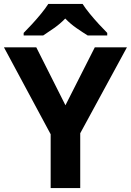

<svg xmlns="http://www.w3.org/2000/svg" viewBox="-20 -954 664 974"><path d="M312 -420 461 -714H624L387 -278V0H237V-273L0 -714H164ZM399 -934Q413 -912 435.5 -884.5Q458 -857 482 -831Q506 -805 524 -787V-774H425Q399 -790 368 -811.5Q337 -833 311 -860Q285 -833 255 -812Q225 -791 199 -774H100V-787Q119 -806 142.5 -831.5Q166 -857 188.5 -884.5Q211 -912 225 -934Z"/></svg>

Font: Noto Sans Medefaidrin
Style: Bold
Weight: 700
Designer: Dalton Maag Ltd
Foundry: Dalton Maag Ltd
Version: Version 1.002; ttfautohint (v1.8.4.7-5d5b)